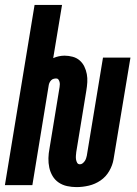

<svg xmlns="http://www.w3.org/2000/svg" viewBox="-39 -755 559 783"><path d="M273 8Q254 8 235 4Q216 0 200.5 -10.5Q185 -21 175.5 -37Q166 -53 162 -71.5Q158 -90 158.5 -110Q159 -130 163 -150L204 -400Q205 -406 205 -411.5Q205 -417 203.5 -422Q202 -427 199 -431Q196 -435 190 -435Q185 -435 179.5 -433.5Q174 -432 170 -428Q166 -424 163.5 -419Q161 -414 160 -409L93 0H-19L102 -735H214L178 -518Q189 -523 201 -525.5Q213 -528 224 -528Q241 -528 257.5 -523.5Q274 -519 286 -508.5Q298 -498 305 -483.5Q312 -469 315 -453Q318 -437 317 -420Q316 -403 313 -385L272 -135Q271 -127 270.5 -119.5Q270 -112 271 -105Q272 -98 275.5 -91.5Q279 -85 287 -85Q293 -85 298 -89Q303 -93 306.5 -98Q310 -103 312 -109Q314 -115 315 -120L381 -520H493L424 -105Q420 -81 406.5 -57.5Q393 -34 371 -19Q349 -4 323.5 2Q298 8 273 8Z"/></svg>

Font: Iosevka Heavy
Style: Italic
Weight: 900
Italic angle: -9°
Monospace: yes
Designer: Belleve Invis
Foundry: Belleve Invis
Version: Version 32.5.0; ttfautohint (v1.8.4)